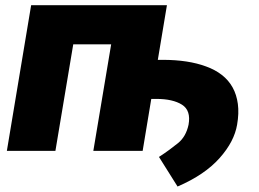

<svg xmlns="http://www.w3.org/2000/svg" viewBox="-20 -565 969 719"><path d="M5.7 0 96.6 -545.5H605.1L571 -340.9H589.5Q685 -340.9 751.8 -316.1Q785.5 -304 810.7 -284.4Q835.9 -264.9 851 -237.7Q866.1 -210.6 870.7 -175.8Q875.4 -141 867.9 -98Q862.6 -66.8 846.6 -35.9Q830.6 -5 802.9 26.3Q747.2 89.5 644.9 133.5L575.3 22.7Q596.6 8.9 614.2 -4.1Q631.7 -17 646.7 -29.1Q676.5 -53.3 686.1 -98Q695.7 -151.3 661.6 -172.9Q627.1 -194.6 565.3 -194.6H546.5L514.2 0H329.5L396.3 -399.1H254.3L187.5 0Z"/></svg>

Font: Inter P Black
Style: Italic
Weight: 900
Italic angle: -9.40001°
Designer: Rasmus Andersson
Foundry: rsms
Version: Version 3.018;git-588b23468